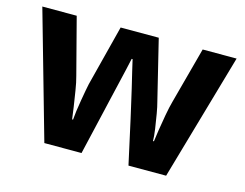

<svg xmlns="http://www.w3.org/2000/svg" viewBox="-81 -672 1017 798"><g transform="rotate(15 428.0 -273.0)"><path d="M485 -191Q481 -208 473.5 -241.5Q466 -275 457 -313.5Q448 -352 440 -384.5Q432 -417 429 -432H425Q422 -417 414.5 -384.5Q407 -352 398 -313.5Q389 -275 381 -241Q373 -207 369 -189L325 0H165L10 -546H158L221 -304Q228 -279 233.5 -244Q239 -209 244 -176.5Q249 -144 251 -125H255Q256 -139 259 -162.5Q262 -186 266.5 -211Q271 -236 274.5 -256.5Q278 -277 280 -284L347 -546H511L575 -284Q579 -270 584.5 -239Q590 -208 594.5 -176Q599 -144 599 -125H603Q605 -142 610 -174.5Q615 -207 621.5 -243Q628 -279 635 -304L700 -546H846L689 0H527Z"/></g></svg>

Font: Noto Sans Armenian
Style: Bold
Weight: 700
Version: Version 2.007